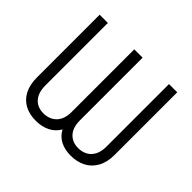

<svg xmlns="http://www.w3.org/2000/svg" viewBox="-161 -921 1145 1145"><g transform="rotate(45 411.0 -348.5)"><path d="M84 -707H153.3V-178.7Q153.3 -137.2 167.5 -109.1Q181.6 -81.1 206.1 -67.4Q230.5 -53.7 260.7 -53.7Q313.5 -53.7 344.7 -85.9Q376 -118.2 376 -178.7V-707H446.3V-178.7Q446.3 -118.2 476.1 -85.9Q505.9 -53.7 555.7 -53.7Q587.9 -53.7 613.5 -67.4Q639.2 -81.1 654.1 -109.1Q668.9 -137.2 668.9 -178.7V-707H738.3V-178.7Q738.3 -117.2 714.6 -74.7Q690.9 -32.2 649.7 -11.2Q608.4 9.8 555.7 9.8Q507.3 9.8 470.2 -8.5Q433.1 -26.9 411.1 -66.4Q388.2 -27.3 349.4 -8.8Q310.5 9.8 261.7 9.8Q208.5 9.8 168.5 -11.2Q128.4 -32.2 106.2 -74.5Q84 -116.7 84 -178.7Z"/></g></svg>

Font: Pretendard Std Light
Style: Regular
Weight: 300
Designer: Base glyphs from Inter by Rasmus Andersson; Hangeul glyphs from Noto Sans CJK(Source Han Sans) by Jang Soo-young and Kan
Foundry: Kil Hyung-jin
Version: Version 1.309